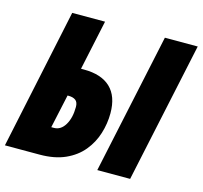

<svg xmlns="http://www.w3.org/2000/svg" viewBox="-108 -828 996 943"><g transform="rotate(15 389.5 -357.0)"><path d="M-4.9 0 146 -713.9H313L258.8 -460H273.9Q362.8 -460 408.9 -416Q455.1 -372.1 455.1 -286.1Q455.1 -233.4 439.2 -182.4Q423.3 -131.3 389.4 -90.1Q355.5 -48.8 301.5 -24.4Q247.6 0 170.9 0ZM464.8 0 617.2 -713.9H784.2L631.8 0ZM191.9 -145H205.1Q240.2 -145 261.7 -180.9Q283.2 -216.8 283.2 -272Q283.2 -296.4 270 -306.2Q256.8 -315.9 233.9 -315.9H229Z"/></g></svg>

Font: Open Sans Condensed ExtraBold
Style: Italic
Weight: 800
Width: 3
Italic angle: -12°
Designer: Monotype Design Team
Foundry: Monotype Imaging Inc.
Version: Version 3.003; ttfautohint (v1.8.4)